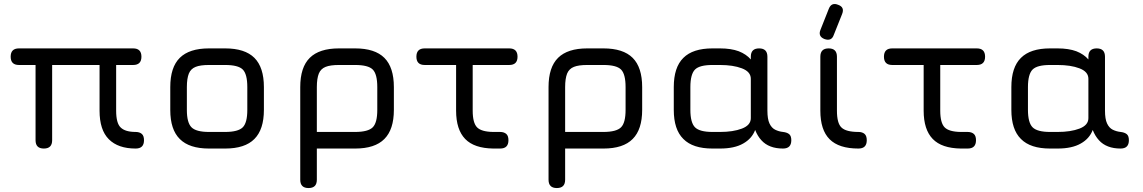

<svg xmlns="http://www.w3.org/2000/svg" viewBox="-20 -752 5788 972"><path d="M34 -465C34 -437 48 -423 76 -423C76 -423 160 -423 160 -423C160 -423 160 -42 160 -42C160 -42 160 -42 160 -42C160 -14 174 0 202 0C202 0 202 0 202 0C230 0 244 -14 244 -42C244 -42 244 -423 244 -423C244 -423 484 -423 484 -423C484 -423 484 -192 484 -192C484 -192 484 -192 484 -192C484 -126.5 499.5 -78.5 531 -47C562.5 -15.5 607.5 0 667 0C667 0 667 0 667 0C695 0 709 -14 709 -42C709 -42 709 -42 709 -42C709 -56.5 705.5 -67.5 698 -74C690.5 -80.5 680 -84 667 -84C667 -84 667 -84 667 -84C631.5 -84 606.5 -91.5 591 -106.5C575.5 -121 568 -149.5 568 -192C568 -192 568 -423 568 -423C568 -423 654 -423 654 -423C654 -423 654 -423 654 -423C682 -423 696 -437 696 -465C696 -465 696 -465 696 -465C696 -493 682 -507 654 -507C654 -507 76 -507 76 -507C76 -507 76 -507 76 -507C48 -507 34 -493 34 -465C34 -465 34 -465 34 -465Z M1120 0C1120 0 1120 0 1120 0C1186.5 0 1236 -16 1268 -48.5C1300 -80.5 1316 -129.5 1316 -196C1316 -196 1316 -311 1316 -311C1316 -311 1316 -311 1316 -311C1316 -377.5 1300 -427 1268 -459C1236 -491 1186.5 -507 1120 -507C1120 -507 1038 -507 1038 -507C1038 -507 1038 -507 1038 -507C971.5 -507 922.5 -491 890.5 -459.5C858 -427.5 842 -378 842 -311C842 -311 842 -195 842 -195C842 -195 842 -195 842 -195C842 -129 858 -80 890.5 -48C922.5 -16 971.5 0 1038 0C1038 0 1120 0 1120 0ZM926 -311C926 -311 926 -311 926 -311C926 -340.5 929.5 -363 936 -379.5C942.5 -395.5 954 -407 970.5 -413.5C986.5 -420 1009 -423 1038 -423C1038 -423 1120 -423 1120 -423C1120 -423 1120 -423 1120 -423C1163.5 -423 1193.5 -415.5 1209 -400C1224.5 -384.5 1232 -354.5 1232 -311C1232 -311 1232 -196 1232 -196C1232 -196 1232 -196 1232 -196C1232 -152.5 1224.5 -123 1209 -107.5C1193.5 -92 1163.5 -84 1120 -84C1120 -84 1038 -84 1038 -84C1038 -84 1038 -84 1038 -84C994.5 -84 965 -92 949.5 -107.5C934 -123 926 -152 926 -195C926 -195 926 -311 926 -311Z M1500 158C1500 186 1514 200 1542 200C1542 200 1542 200 1542 200C1570 200 1584 186 1584 158C1584 158 1584 0 1584 0C1584 0 1778 0 1778 0C1778 0 1778 0 1778 0C1844.5 0 1894 -16 1926 -48.5C1958 -80.5 1974 -129.5 1974 -196C1974 -196 1974 -311 1974 -311C1974 -311 1974 -311 1974 -311C1974 -377.5 1958 -427 1926 -459C1894 -491 1844.5 -507 1778 -507C1778 -507 1696 -507 1696 -507C1696 -507 1696 -507 1696 -507C1629.5 -507 1580.5 -491 1548.5 -459.5C1516 -427.5 1500 -378 1500 -311C1500 -311 1500 158 1500 158C1500 158 1500 158 1500 158ZM1584 -311C1584 -311 1584 -311 1584 -311C1584 -340.5 1587.5 -363 1594 -379.5C1600.5 -395.5 1612 -407 1628.5 -413.5C1644.5 -420 1667 -423 1696 -423C1696 -423 1778 -423 1778 -423C1778 -423 1778 -423 1778 -423C1821.5 -423 1851.5 -415.5 1867 -400C1882.5 -384.5 1890 -354.5 1890 -311C1890 -311 1890 -196 1890 -196C1890 -196 1890 -196 1890 -196C1890 -152.5 1882.5 -123 1867 -107.5C1851.5 -92 1821.5 -84 1778 -84C1778 -84 1584 -84 1584 -84C1584 -84 1584 -311 1584 -311Z M2512 0C2540 0 2554 -14 2554 -42C2554 -42 2554 -42 2554 -42C2554 -56.5 2550.5 -67.5 2543 -74C2535.5 -80.5 2525 -84 2512 -84C2512 -84 2512 -84 2512 -84C2505 -84 2498.5 -84 2493 -84C2487.5 -84 2482 -84 2477 -84C2477 -84 2477 -84 2477 -84C2437 -84.5 2409.5 -92.5 2395 -107.5C2380.5 -122.5 2373 -150.5 2373 -192C2373 -192 2373 -465 2373 -465C2373 -465 2289 -465 2289 -465C2289 -465 2289 -192 2289 -192C2289 -192 2289 -192 2289 -192C2289 -127.5 2304.5 -80 2335 -48.5C2365.5 -17 2412.5 -1 2477 0C2477 0 2477 0 2477 0C2483.5 0 2489.5 0 2495 0C2500 0 2505.5 0 2512 0C2512 0 2512 0 2512 0ZM2558 -423C2558 -423 2558 -423 2558 -423C2586 -423 2600 -437 2600 -465C2600 -465 2600 -465 2600 -465C2600 -493 2586 -507 2558 -507C2558 -507 2130 -507 2130 -507C2130 -507 2130 -507 2130 -507C2102 -507 2088 -493 2088 -465C2088 -465 2088 -465 2088 -465C2088 -437 2102 -423 2130 -423C2130 -423 2558 -423 2558 -423Z M2757 158C2757 186 2771 200 2799 200C2799 200 2799 200 2799 200C2827 200 2841 186 2841 158C2841 158 2841 0 2841 0C2841 0 3035 0 3035 0C3035 0 3035 0 3035 0C3101.5 0 3151 -16 3183 -48.5C3215 -80.5 3231 -129.5 3231 -196C3231 -196 3231 -311 3231 -311C3231 -311 3231 -311 3231 -311C3231 -377.5 3215 -427 3183 -459C3151 -491 3101.5 -507 3035 -507C3035 -507 2953 -507 2953 -507C2953 -507 2953 -507 2953 -507C2886.5 -507 2837.5 -491 2805.5 -459.5C2773 -427.5 2757 -378 2757 -311C2757 -311 2757 158 2757 158C2757 158 2757 158 2757 158ZM2841 -311C2841 -311 2841 -311 2841 -311C2841 -340.5 2844.5 -363 2851 -379.5C2857.5 -395.5 2869 -407 2885.5 -413.5C2901.5 -420 2924 -423 2953 -423C2953 -423 3035 -423 3035 -423C3035 -423 3035 -423 3035 -423C3078.5 -423 3108.5 -415.5 3124 -400C3139.5 -384.5 3147 -354.5 3147 -311C3147 -311 3147 -196 3147 -196C3147 -196 3147 -196 3147 -196C3147 -152.5 3139.5 -123 3124 -107.5C3108.5 -92 3078.5 -84 3035 -84C3035 -84 2841 -84 2841 -84C2841 -84 2841 -311 2841 -311Z M3391 -196C3391 -129.5 3407 -80.5 3439.5 -48.5C3471.5 -16 3520.5 0 3587 0C3587 0 3625 0 3625 0C3625 0 3625 0 3625 0C3674 0 3713 -8.5 3742.5 -25.5C3772 -42 3792 -65 3803 -94C3803 -94 3803 -94 3803 -94C3811 -73.5 3821.5 -56 3834.5 -42C3847 -28 3862.5 -17.5 3881 -10.5C3899 -3.5 3920 0 3944 0C3944 0 3944 0 3944 0C3972 0 3986 -14 3986 -42C3986 -42 3986 -42 3986 -42C3986 -56.5 3982.5 -67 3975 -73C3967.5 -79 3957 -82.5 3944 -84C3944 -84 3944 -84 3944 -84C3929.5 -85.5 3916 -89.5 3904 -95.5C3892 -101.5 3882.5 -112 3875.5 -127C3868.5 -142 3865 -163.5 3865 -192C3865 -192 3865 -465 3865 -465C3865 -465 3865 -465 3865 -465C3865 -493 3851 -507 3823 -507C3823 -507 3823 -507 3823 -507C3795 -507 3781 -493 3781 -465C3781 -465 3781 -451 3781 -451C3781 -451 3781 -451 3781 -451C3766 -468.5 3745.5 -482.5 3720 -492.5C3694.5 -502 3662.5 -507 3625 -507C3625 -507 3587 -507 3587 -507C3587 -507 3587 -507 3587 -507C3520.5 -507 3471.5 -491 3439.5 -459C3407 -427 3391 -377.5 3391 -311C3391 -311 3391 -196 3391 -196C3391 -196 3391 -196 3391 -196ZM3475 -311C3475 -311 3475 -311 3475 -311C3475 -354.5 3483 -384.5 3498.5 -400C3514 -415.5 3543.5 -423 3587 -423C3587 -423 3625 -423 3625 -423C3625 -423 3625 -423 3625 -423C3669 -423 3706 -417.5 3736 -406C3766 -394.5 3781 -377 3781 -353C3781 -353 3781 -154 3781 -154C3781 -154 3781 -154 3781 -154C3781 -130 3766 -112.5 3736 -101C3706 -89.5 3669 -84 3625 -84C3625 -84 3587 -84 3587 -84C3587 -84 3587 -84 3587 -84C3543.5 -84 3514 -92 3498.5 -107.5C3483 -123 3475 -152.5 3475 -196C3475 -196 3475 -311 3475 -311Z M4153.5 -554.5C4177 -546 4193 -552.5 4200.5 -574C4200.5 -574 4243 -680.5 4243 -680.5C4243 -680.5 4243 -680.5 4243 -680.5C4252.5 -704 4246 -719.5 4223.5 -727.5C4223.5 -727.5 4223.5 -727.5 4223.5 -727.5C4201 -737 4185 -730.5 4176 -708C4176 -708 4134 -602 4134 -602C4134 -602 4134 -602 4134 -602C4124.5 -579.5 4131 -563.5 4153.5 -554.5C4153.5 -554.5 4153.5 -554.5 4153.5 -554.5ZM4326 0C4354 0 4368 -14 4368 -42C4368 -42 4368 -42 4368 -42C4368 -56.5 4364.5 -67.5 4357 -74C4349.5 -80.5 4339 -84 4326 -84C4326 -84 4326 -84 4326 -84C4284 -84 4255.5 -91.5 4240 -106.5C4224.5 -121 4217 -149.5 4217 -192C4217 -192 4217 -465 4217 -465C4217 -465 4217 -465 4217 -465C4217 -493 4203 -507 4175 -507C4175 -507 4175 -507 4175 -507C4147 -507 4133 -493 4133 -465C4133 -465 4133 -192 4133 -192C4133 -192 4133 -192 4133 -192C4133 -126.5 4148.5 -78.5 4180 -47C4211.5 -15.5 4260 0 4326 0C4326 0 4326 0 4326 0Z M4879 0C4907 0 4921 -14 4921 -42C4921 -42 4921 -42 4921 -42C4921 -56.5 4917.5 -67.5 4910 -74C4902.5 -80.5 4892 -84 4879 -84C4879 -84 4879 -84 4879 -84C4872 -84 4865.5 -84 4860 -84C4854.5 -84 4849 -84 4844 -84C4844 -84 4844 -84 4844 -84C4804 -84.5 4776.5 -92.5 4762 -107.5C4747.5 -122.5 4740 -150.5 4740 -192C4740 -192 4740 -465 4740 -465C4740 -465 4656 -465 4656 -465C4656 -465 4656 -192 4656 -192C4656 -192 4656 -192 4656 -192C4656 -127.5 4671.5 -80 4702 -48.5C4732.5 -17 4779.5 -1 4844 0C4844 0 4844 0 4844 0C4850.5 0 4856.5 0 4862 0C4867 0 4872.5 0 4879 0C4879 0 4879 0 4879 0ZM4925 -423C4925 -423 4925 -423 4925 -423C4953 -423 4967 -437 4967 -465C4967 -465 4967 -465 4967 -465C4967 -493 4953 -507 4925 -507C4925 -507 4497 -507 4497 -507C4497 -507 4497 -507 4497 -507C4469 -507 4455 -493 4455 -465C4455 -465 4455 -465 4455 -465C4455 -437 4469 -423 4497 -423C4497 -423 4925 -423 4925 -423Z M5100 -196C5100 -129.5 5116 -80.5 5148.5 -48.5C5180.5 -16 5229.5 0 5296 0C5296 0 5334 0 5334 0C5334 0 5334 0 5334 0C5383 0 5422 -8.5 5451.5 -25.5C5481 -42 5501 -65 5512 -94C5512 -94 5512 -94 5512 -94C5520 -73.5 5530.5 -56 5543.5 -42C5556 -28 5571.5 -17.5 5590 -10.5C5608 -3.5 5629 0 5653 0C5653 0 5653 0 5653 0C5681 0 5695 -14 5695 -42C5695 -42 5695 -42 5695 -42C5695 -56.5 5691.5 -67 5684 -73C5676.5 -79 5666 -82.5 5653 -84C5653 -84 5653 -84 5653 -84C5638.5 -85.5 5625 -89.5 5613 -95.5C5601 -101.5 5591.5 -112 5584.5 -127C5577.5 -142 5574 -163.5 5574 -192C5574 -192 5574 -465 5574 -465C5574 -465 5574 -465 5574 -465C5574 -493 5560 -507 5532 -507C5532 -507 5532 -507 5532 -507C5504 -507 5490 -493 5490 -465C5490 -465 5490 -451 5490 -451C5490 -451 5490 -451 5490 -451C5475 -468.5 5454.5 -482.5 5429 -492.5C5403.5 -502 5371.5 -507 5334 -507C5334 -507 5296 -507 5296 -507C5296 -507 5296 -507 5296 -507C5229.5 -507 5180.5 -491 5148.5 -459C5116 -427 5100 -377.5 5100 -311C5100 -311 5100 -196 5100 -196C5100 -196 5100 -196 5100 -196ZM5184 -311C5184 -311 5184 -311 5184 -311C5184 -354.5 5192 -384.5 5207.5 -400C5223 -415.5 5252.5 -423 5296 -423C5296 -423 5334 -423 5334 -423C5334 -423 5334 -423 5334 -423C5378 -423 5415 -417.5 5445 -406C5475 -394.5 5490 -377 5490 -353C5490 -353 5490 -154 5490 -154C5490 -154 5490 -154 5490 -154C5490 -130 5475 -112.5 5445 -101C5415 -89.5 5378 -84 5334 -84C5334 -84 5296 -84 5296 -84C5296 -84 5296 -84 5296 -84C5252.5 -84 5223 -92 5207.5 -107.5C5192 -123 5184 -152.5 5184 -196C5184 -196 5184 -311 5184 -311Z"/></svg>

Font: Jura-Fortis-Bold
Style: Bold
Weight: 500
Designer: Daniel Johnson, Alexei Vanyashin, Mirko Velimirovic
Foundry: Daniel Johnson
Version: ""